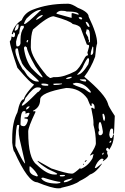

<svg xmlns="http://www.w3.org/2000/svg" viewBox="-20 -979 665 1020"><path d="M333 -959H343.8Q360.4 -959 393.6 -937.5Q451.2 -915 451.2 -889.6Q496.1 -797.9 496.1 -749Q490.2 -732.4 485.4 -677.7Q463.9 -618.2 427.7 -571.3Q540 -477.5 553.7 -427.7Q553.7 -418 589.8 -363.3L585.9 -274.4L585 -268.6H581.1V-282.2Q581.1 -294.9 576.2 -295.9H572.3Q563.5 -295.9 560.5 -263.7Q563.5 -245.1 569.3 -245.1H571.3Q577.1 -245.1 581.1 -263.7H585Q585 -219.7 560.5 -183.6L553.7 -193.4H548.8L543.9 -188.5V-181.6L550.8 -174.8L548.8 -166L553.7 -151.4Q553.7 -138.7 526.4 -122.1V-125L530.3 -130.9V-131.8L526.4 -135.7H517.6Q496.1 -123 483.4 -87.9L489.3 -85.9L521.5 -110.4V-108.4Q490.2 -62.5 458 -51.8Q434.6 -32.2 403.3 -17.6Q378.9 2.9 305.7 18.6Q305.7 21.5 289.1 21.5Q255.9 21.5 177.7 -10.7Q128.9 -10.7 56.6 -172.9Q50.8 -172.9 44.9 -220.7V-245.1Q44.9 -330.1 72.3 -381.8Q86.9 -452.1 107.4 -452.1Q107.4 -467.8 143.6 -509.8L159.2 -527.3V-532.2Q145.5 -532.2 72.3 -619.1Q32.2 -736.3 32.2 -759.8Q41 -767.6 41 -785.2L51.8 -781.2H52.7Q59.6 -784.2 59.6 -793.9V-801.8L54.7 -807.6H51.8L47.9 -796.9L43 -798.8V-801.8Q56.6 -848.6 95.7 -872.1Q110.4 -910.2 152.3 -926.8Q233.4 -959 333 -959ZM107.4 -853.5 109.4 -851.6H111.3Q121.1 -851.6 193.4 -921.9Q198.2 -921.9 198.2 -926.8H195.3Q167 -926.8 121.1 -880.9Q111.3 -867.2 107.4 -853.5ZM280.3 -910.2V-906.2L360.4 -883.8V-908.2H364.3V-910.2L393.6 -901.4H398.4Q398.4 -918 333 -918Q326.2 -921.9 305.7 -921.9Q292 -921.9 280.3 -910.2ZM170.9 -874H174.8Q207 -889.6 207 -899.4H203.1Q180.7 -891.6 170.9 -874ZM143.6 -732.4V-726.6Q145.5 -675.8 229.5 -576.2L246.1 -564.5H248L264.6 -569.3H277.3Q320.3 -569.3 379.9 -600.6Q400.4 -613.3 427.7 -667Q436.5 -685.5 448.2 -685.5L444.3 -699.2L453.1 -730.5V-737.3Q453.1 -740.2 441.4 -742.2L408.2 -831.1Q400.4 -844.7 366.2 -851.6Q352.5 -868.2 264.6 -892.6Q235.4 -892.6 155.3 -822.3Q143.6 -795.9 143.6 -732.4ZM398.4 -887.7V-885.7Q401.4 -876 412.1 -876H414.1L417 -878.9Q414.1 -886.7 410.2 -887.7ZM435.5 -863.3V-860.4Q444.3 -835 455.1 -835V-841.8Q448.2 -863.3 435.5 -863.3ZM58.6 -822.3V-815.4H59.6Q79.1 -820.3 79.1 -842.8V-849.6H73.2Q67.4 -849.6 58.6 -822.3ZM65.4 -757.8Q65.4 -732.4 70.3 -732.4H72.3Q85.9 -732.4 88.9 -749V-767.6Q88.9 -810.5 106.4 -831.1V-841.8H93.8Q85.9 -841.8 82 -800.8Q75.2 -800.8 65.4 -757.8ZM439.5 -822.3V-817.4L435.5 -803.7L448.2 -781.2Q448.2 -770.5 453.1 -764.6L451.2 -753.9V-752.9H453.1L458 -757.8V-781.2Q458 -822.3 446.3 -822.3ZM121.1 -755.9 125 -752.9Q129.9 -759.8 129.9 -766.6H127Q121.1 -764.6 121.1 -755.9ZM107.4 -721.7Q116.2 -658.2 147.5 -617.2Q187.5 -575.2 202.1 -568.4H207Q207 -572.3 168 -626Q124 -703.1 123 -726.6L116.2 -732.4H113.3Q107.4 -730.5 107.4 -721.7ZM471.7 -732.4Q461.9 -704.1 461.9 -689.5L462.9 -687.5H466.8Q475.6 -691.4 475.6 -705.1V-728.5ZM61.5 -708Q65.4 -669.9 100.6 -610.4Q105.5 -610.4 125 -578.1Q153.3 -545.9 177.7 -545.9H186.5V-547.9Q186.5 -550.8 121.1 -610.4Q93.8 -641.6 93.8 -651.4Q84 -668 75.2 -719.7L73.2 -721.7H66.4Q61.5 -720.7 61.5 -708ZM389.6 -582H391.6Q415 -582 449.2 -637.7L453.1 -655.3V-665L449.2 -670.9Q440.4 -669.9 417 -617.2Q407.2 -600.6 389.6 -583ZM330.1 -561.5 332 -559.6H339.8Q347.7 -559.6 360.4 -566.4V-571.3Q341.8 -571.3 330.1 -561.5ZM403.3 -554.7Q420.9 -545.9 435.5 -545.9L437.5 -547.9V-552.7L432.6 -557.6H407.2ZM367.2 -535.2V-532.2Q372.1 -526.4 427.7 -506.8Q454.1 -486.3 461.9 -486.3V-493.2Q428.7 -539.1 382.8 -539.1ZM200.2 -534.2V-530.3Q200.2 -524.4 222.7 -523.4H234.4L237.3 -527.3Q237.3 -534.2 209 -535.2ZM263.7 -534.2V-530.3L266.6 -527.3H270.5Q292 -527.3 309.6 -532.2V-535.2H280.3ZM95.7 -418H99.6Q109.4 -418 179.7 -489.3Q185.5 -489.3 198.2 -506.8V-507.8Q196.3 -514.6 182.6 -514.6H177.7Q156.2 -514.6 118.2 -461.9Q115.2 -461.9 109.4 -441.4Q95.7 -426.8 95.7 -418ZM155.3 -390.6 157.2 -388.7V-386.7L166 -388.7L168.9 -384.8Q129.9 -302.7 129.9 -281.2V-277.3Q129.9 -137.7 174.8 -104.5Q229.5 -51.8 268.6 -51.8H280.3L284.2 -55.7Q282.2 -59.6 234.4 -81.1Q191.4 -107.4 179.7 -122.1V-124H181.6L252.9 -84Q335.9 -56.6 359.4 -56.6H364.3Q373 -56.6 407.2 -87.9V-81.1Q447.3 -95.7 471.7 -138.7L476.6 -159.2V-161.1L458 -152.3V-154.3Q489.3 -200.2 489.3 -217.8Q489.3 -269.5 476.6 -315.4V-329.1Q476.6 -348.6 464.8 -404.3V-405.3L469.7 -407.2L480.5 -400.4L482.4 -402.3V-409.2Q482.4 -423.8 471.7 -429.7H466.8V-416H462.9Q458 -418.9 444.3 -455.1Q404.3 -511.7 332 -511.7Q193.4 -487.3 193.4 -450.2Q193.4 -408.2 155.3 -390.6ZM118.2 -398.4V-397.5Q127.9 -397.5 136.7 -411.1V-414.1H134.8Q121.1 -414.1 118.2 -398.4ZM88.9 -318.4Q88.9 -309.6 106.4 -308.6Q119.1 -308.6 127.9 -336.9V-343.8Q127.9 -348.6 111.3 -349.6L109.4 -350.6V-352.5Q109.4 -356.4 123 -356.4Q128.9 -356.4 136.7 -375V-377L133.8 -379.9Q125 -379.9 116.2 -375L114.3 -377L116.2 -377.9V-379.9L114.3 -388.7H106.4Q88.9 -388.7 88.9 -318.4ZM524.4 -370.1Q527.3 -338.9 533.2 -336.9Q537.1 -336.9 538.1 -352.5Q534.2 -375 528.3 -375Q524.4 -375 524.4 -370.1ZM503.9 -304.7V-299.8L507.8 -284.2L502.9 -279.3V-272.5Q502.9 -262.7 509.8 -260.7H516.6Q526.4 -266.6 526.4 -275.4V-281.2Q518.6 -330.1 512.7 -330.1H510.7Q503.9 -330.1 503.9 -304.7ZM61.5 -204.1Q96.7 -127 111.3 -111.3H113.3V-113.3L84 -241.2Q79.1 -264.6 79.1 -286.1L82 -313.5L80.1 -315.4H73.2Q64.5 -315.4 61.5 -204.1ZM560.5 -222.7 562.5 -220.7H564.5Q571.3 -222.7 571.3 -231.4H569.3Q564.5 -231.4 560.5 -222.7ZM523.4 -163.1V-156.2H524.4L530.3 -161.1V-168H528.3ZM437.5 -128.9H439.5V-125L432.6 -118.2H430.7V-122.1ZM420.9 -108.4H425.8V-104.5H420.9ZM136.7 -94.7V-76.2Q136.7 -52.7 174.8 -42H177.7L181.6 -44.9Q171.9 -68.4 141.6 -94.7ZM297.9 -48.8V-44.9L300.8 -42H314.5Q323.2 -42 325.2 -46.9V-48.8L316.4 -49.8H309.6ZM200.2 -33.2V-29.3Q220.7 -3.9 282.2 -3.9Q300.8 -5.9 300.8 -8.8V-12.7Q282.2 -12.7 210 -35.2H205.1ZM319.3 -14.6V-10.7H321.3Q339.8 -10.7 364.3 -28.3V-31.2H362.3Q319.3 -22.5 319.3 -14.6Z"/></svg>

Font: Love Ya Like A Sister
Style: Regular
Weight: 400
Designer: Kimberly Geswein
Foundry: Kimberly Geswein
Version: Version 1.002 2007